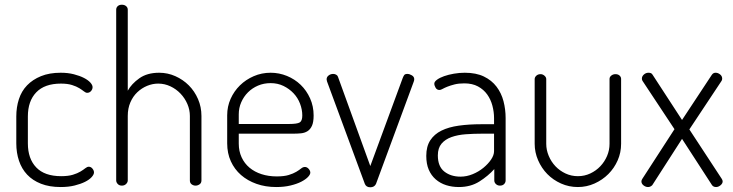

<svg xmlns="http://www.w3.org/2000/svg" viewBox="-20 -786 3105 813"><path d="M237 6Q189 6 153.5 -8Q118 -22 95 -46.5Q72 -71 60.5 -105Q49 -139 49 -179V-293Q49 -332 60 -366Q71 -400 94.5 -424.5Q118 -449 153.5 -463.5Q189 -478 237 -478Q268 -478 293 -471.5Q318 -465 335.5 -456Q353 -447 362.5 -436.5Q372 -426 372 -417Q372 -408 365.5 -400.5Q359 -393 349 -393Q343 -393 335.5 -399Q328 -405 316 -412.5Q304 -420 285 -426Q266 -432 238 -432Q169 -432 133.5 -395Q98 -358 98 -293V-179Q98 -114 133.5 -77Q169 -40 239 -40Q269 -40 288.5 -46Q308 -52 320.5 -59.5Q333 -67 341 -73.5Q349 -80 356 -80Q365 -80 371.5 -72Q378 -64 378 -56Q378 -47 368 -36Q358 -25 340 -16Q322 -7 296 -0.5Q270 6 237 6Z M521 -22Q521 -14 514 -7Q507 0 496 0Q485 0 478.5 -7Q472 -14 472 -22V-745Q472 -754 478.5 -760Q485 -766 496 -766Q507 -766 514 -760Q521 -754 521 -745V-402Q537 -431 570 -454.5Q603 -478 654 -478Q690 -478 722.5 -463.5Q755 -449 779.5 -424.5Q804 -400 818.5 -366.5Q833 -333 833 -295V-22Q833 -11 825 -5.5Q817 0 808 0Q799 0 791.5 -5.5Q784 -11 784 -22V-295Q784 -321 773.5 -345.5Q763 -370 744.5 -389.5Q726 -409 701.5 -420.5Q677 -432 650 -432Q626 -432 603 -422.5Q580 -413 561.5 -395.5Q543 -378 532 -352.5Q521 -327 521 -295Z M1126 -478Q1162 -478 1195 -464.5Q1228 -451 1253 -427Q1278 -403 1293 -369.5Q1308 -336 1308 -297Q1308 -269 1301 -253.5Q1294 -238 1282 -230.5Q1270 -223 1254.5 -221.5Q1239 -220 1223 -220H991V-178Q991 -146 1003 -120Q1015 -94 1036.5 -76Q1058 -58 1087.5 -48.5Q1117 -39 1152 -39Q1183 -39 1202.5 -45Q1222 -51 1234.5 -58.5Q1247 -66 1255 -72.5Q1263 -79 1271 -79Q1280 -79 1287 -71Q1294 -63 1294 -55Q1294 -47 1284 -36.5Q1274 -26 1255.5 -16.5Q1237 -7 1210 -0.5Q1183 6 1150 6Q1104 6 1066 -7.5Q1028 -21 1000.5 -45Q973 -69 957.5 -103Q942 -137 942 -179V-298Q942 -335 956.5 -367.5Q971 -400 996 -424.5Q1021 -449 1054.5 -463.5Q1088 -478 1126 -478ZM1204 -261Q1238 -261 1249 -267.5Q1260 -274 1260 -297Q1260 -322 1250.5 -347Q1241 -372 1223 -391Q1205 -410 1180.5 -422Q1156 -434 1126 -434Q1097 -434 1072.5 -423.5Q1048 -413 1030 -395Q1012 -377 1001.5 -353Q991 -329 991 -302V-261Z M1367 -435Q1366 -437 1364.5 -442Q1363 -447 1363 -450Q1363 -460 1371.5 -466.5Q1380 -473 1391 -473Q1397 -473 1403 -470Q1409 -467 1411 -461L1548 -83L1685 -455Q1688 -463 1691.5 -468Q1695 -473 1705 -473Q1714 -473 1724 -467Q1734 -461 1734 -451Q1734 -446 1732.5 -442Q1731 -438 1730 -435L1572 -7Q1565 7 1548 7Q1531 7 1525 -7Z M1948 -478Q1996 -478 2029 -462Q2062 -446 2082.5 -419Q2103 -392 2112 -357.5Q2121 -323 2121 -286V-22Q2121 -13 2114.5 -6.5Q2108 0 2097 0Q2087 0 2080 -6.5Q2073 -13 2073 -22V-70Q2047 -41 2010 -17.5Q1973 6 1923 6Q1894 6 1869 -2Q1844 -10 1825 -26.5Q1806 -43 1795.5 -67.5Q1785 -92 1785 -126Q1785 -166 1802 -192Q1819 -218 1849.5 -233Q1880 -248 1923 -254Q1966 -260 2018 -260H2072V-286Q2072 -312 2065 -338.5Q2058 -365 2043 -386Q2028 -407 2004 -420Q1980 -433 1946 -433Q1922 -433 1904.5 -428.5Q1887 -424 1874.5 -419Q1862 -414 1854 -409.5Q1846 -405 1841 -405Q1830 -405 1824.5 -414.5Q1819 -424 1819 -432Q1819 -440 1830.5 -448.5Q1842 -457 1860.5 -463.5Q1879 -470 1902 -474Q1925 -478 1948 -478ZM2072 -220H2023Q1986 -220 1952 -217.5Q1918 -215 1891.5 -205.5Q1865 -196 1849.5 -177.5Q1834 -159 1834 -128Q1834 -81 1861.5 -59.5Q1889 -38 1930 -38Q1956 -38 1981.5 -48.5Q2007 -59 2027 -75.5Q2047 -92 2059.5 -110.5Q2072 -129 2072 -146Z M2427 6Q2389 6 2355.5 -9Q2322 -24 2297.5 -49Q2273 -74 2258.5 -107.5Q2244 -141 2244 -177V-451Q2244 -459 2251 -465.5Q2258 -472 2269 -472Q2278 -472 2285.5 -465.5Q2293 -459 2293 -451V-177Q2293 -151 2303.5 -126Q2314 -101 2332 -82Q2350 -63 2374.5 -51.5Q2399 -40 2427 -40Q2455 -40 2479.5 -51.5Q2504 -63 2522 -82Q2540 -101 2550.5 -125.5Q2561 -150 2561 -177V-452Q2561 -460 2568.5 -466Q2576 -472 2586 -472Q2597 -472 2603.5 -466Q2610 -460 2610 -452V-177Q2610 -140 2595.5 -107Q2581 -74 2556 -49Q2531 -24 2497.5 -9Q2464 6 2427 6Z M2696 -18Q2696 -23 2700 -29L2836 -239L2701 -443Q2698 -447 2698 -453Q2698 -463 2706.5 -470.5Q2715 -478 2726 -478Q2731 -478 2735.5 -476.5Q2740 -475 2743 -470L2868 -278L2994 -469Q3000 -478 3010 -478Q3020 -478 3029 -471Q3038 -464 3038 -453Q3038 -447 3035 -443L2899 -238L3036 -29Q3040 -23 3040 -18Q3040 -9 3031 -1.5Q3022 6 3012 6Q3001 6 2995 -2L2868 -198L2742 -2Q2734 6 2724 6Q2714 6 2705 -1Q2696 -8 2696 -18Z"/></svg>

Font: AkaAcidDosis
Style: Light
Weight: 300
Designer: Edgar Tolentino, Pablo Impallari, Igino Marini, Aka-Acid
Foundry: Edgar Tolentino, Pablo Impallari, Igino Marini, Aka-Acid
Version: Version 1.007